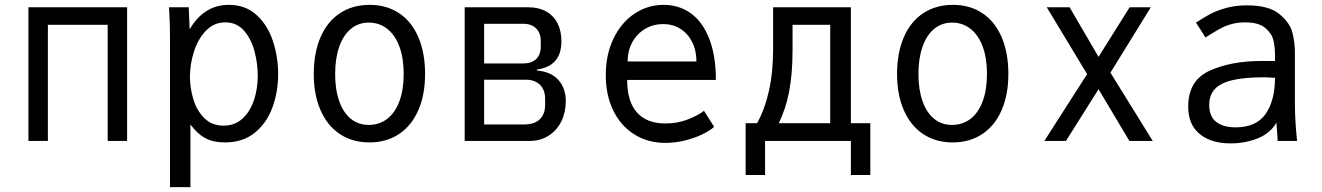

<svg xmlns="http://www.w3.org/2000/svg" viewBox="-20 -580 5440 790"><path d="M97 -550H503V0H423V-478H177V0H97Z M676 -540 675.5 -550H756.5L760.5 -459Q788.5 -508.5 829 -534.2Q869.5 -560 921.5 -560Q990.5 -560 1036.2 -517.8Q1082 -475.5 1103.2 -410.2Q1124.5 -345 1124.5 -275.5Q1124.5 -203.5 1101.5 -139.2Q1078.5 -75 1029.2 -34.5Q980 6 905 6Q857.5 6 824.2 -12Q791 -30 763.5 -68V190H679.5V-428Q679.5 -482.5 676 -540ZM1040.5 -268.5Q1040.5 -318.5 1027.2 -369Q1014 -419.5 984 -453.8Q954 -488 907 -488Q860 -488 827 -453.2Q794 -418.5 777.8 -366.8Q761.5 -315 761.5 -264.5Q761.5 -219 775.2 -172.5Q789 -126 820.2 -94.5Q851.5 -63 900 -63Q946 -63 977.5 -91.8Q1009 -120.5 1024.8 -167.5Q1040.5 -214.5 1040.5 -268.5Z M1271 -275.5Q1271 -362.5 1298.8 -426.8Q1326.5 -491 1378.5 -525.5Q1430.5 -560 1501 -560Q1571 -560 1622.5 -525.5Q1674 -491 1701.5 -426.8Q1729 -362.5 1729 -275.5Q1729 -190 1701.2 -126.5Q1673.5 -63 1621.8 -28.5Q1570 6 1500 6Q1430 6 1378.2 -28.5Q1326.5 -63 1298.8 -126.8Q1271 -190.5 1271 -275.5ZM1641 -275.5Q1641 -340.5 1623.5 -388Q1606 -435.5 1573.5 -461.2Q1541 -487 1497 -487Q1455 -487 1423.8 -461.2Q1392.5 -435.5 1375.8 -387.8Q1359 -340 1359 -275.5Q1359 -211 1375.8 -163.8Q1392.5 -116.5 1423.5 -91.2Q1454.5 -66 1497 -66Q1541 -66 1573.5 -91.2Q1606 -116.5 1623.5 -163.8Q1641 -211 1641 -275.5Z M1892 -550H2155Q2196.5 -550 2227 -533Q2257.5 -516 2273.8 -484.5Q2290 -453 2290 -410Q2290 -307.5 2189 -294V-290Q2247 -285 2277.5 -251Q2308 -217 2308 -164Q2308 -118.5 2289.8 -81Q2271.5 -43.5 2237.5 -21.8Q2203.5 0 2158 0H1892ZM2223 -149V-173Q2223 -210 2201.8 -231Q2180.5 -252 2144 -252H1972V-68H2138Q2179 -68 2201 -89.2Q2223 -110.5 2223 -149ZM2205 -388V-411Q2205 -444 2186 -463Q2167 -482 2134 -482H1972V-319H2134Q2167 -319 2186 -337Q2205 -355 2205 -388Z M2472.5 -271Q2472.5 -354.5 2503.8 -420.2Q2535 -486 2589.5 -523Q2644 -560 2710.5 -560Q2774.5 -560 2823 -524.8Q2871.5 -489.5 2898.5 -420Q2925.5 -350.5 2925.5 -251H2560.5Q2560.5 -162.5 2600.8 -117.2Q2641 -72 2717.5 -72Q2767.5 -72 2810 -88.5Q2852.5 -105 2876.5 -124L2918.5 -58Q2899.5 -41.5 2867.5 -26.2Q2835.5 -11 2796.2 -1.5Q2757 8 2718.5 8Q2646 8 2590 -27Q2534 -62 2503.2 -125.5Q2472.5 -189 2472.5 -271ZM2708.5 -481Q2669 -481 2635.5 -461.8Q2602 -442.5 2582.2 -407.2Q2562.5 -372 2562.5 -327H2845.5Q2845.5 -372.5 2827.8 -407.5Q2810 -442.5 2778.8 -461.8Q2747.5 -481 2708.5 -481Z M3048 -73H3095Q3126.5 -129.5 3143.8 -206Q3161 -282.5 3161 -378V-550H3481V-73H3561V140H3481V0H3128V140H3048ZM3396 -73V-478H3241V-373Q3241 -276.5 3227 -203.5Q3213 -130.5 3184 -73Z M3671 -275.5Q3671 -362.5 3698.8 -426.8Q3726.5 -491 3778.5 -525.5Q3830.5 -560 3901 -560Q3971 -560 4022.5 -525.5Q4074 -491 4101.5 -426.8Q4129 -362.5 4129 -275.5Q4129 -190 4101.2 -126.5Q4073.5 -63 4021.8 -28.5Q3970 6 3900 6Q3830 6 3778.2 -28.5Q3726.5 -63 3698.8 -126.8Q3671 -190.5 3671 -275.5ZM4041 -275.5Q4041 -340.5 4023.5 -388Q4006 -435.5 3973.5 -461.2Q3941 -487 3897 -487Q3855 -487 3823.8 -461.2Q3792.5 -435.5 3775.8 -387.8Q3759 -340 3759 -275.5Q3759 -211 3775.8 -163.8Q3792.5 -116.5 3823.5 -91.2Q3854.5 -66 3897 -66Q3941 -66 3973.5 -91.2Q4006 -116.5 4023.5 -163.8Q4041 -211 4041 -275.5Z M4453 -275 4287 -550H4381L4500 -346L4628 -550H4715L4549 -281L4723 0H4627L4500 -213L4366 0H4277Z M4869 -141.5Q4869 -249.5 4957.5 -289.2Q5046 -329 5168 -329H5226V-356Q5226 -387 5219.5 -414.5Q5213 -442 5186 -465Q5159 -488 5103 -488Q5073 -488 5048.2 -481.2Q5023.5 -474.5 5004.8 -464.5Q4986 -454.5 4960.5 -438.5L4940 -426L4901 -487Q4935 -509 4959.5 -522.2Q4984 -535.5 5023.2 -546.8Q5062.5 -558 5111.5 -558Q5200.5 -558 5244 -522.2Q5287.5 -486.5 5297.8 -445.5Q5308 -404.5 5308 -363V-155Q5308 -84 5317 0H5237L5235 -33.5L5232 -75Q5205.5 -30.5 5153.8 -10.2Q5102 10 5044 10Q4963 10 4916 -28.8Q4869 -67.5 4869 -141.5ZM5226 -260 5183 -262Q5101 -262 5051.2 -250.2Q5001.5 -238.5 4978.5 -213.5Q4955.5 -188.5 4955.5 -148.5Q4955.5 -101 4984 -78.5Q5012.5 -56 5064 -56Q5149 -56 5187.5 -111.2Q5226 -166.5 5226 -260Z"/></svg>

Font: JuliaMono
Style: Regular
Weight: 400
Monospace: yes
Designer: cormullion
Foundry: corm
Version: Version 0.055; ttfautohint (v1.8.4)